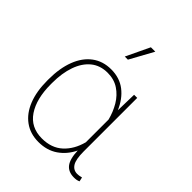

<svg xmlns="http://www.w3.org/2000/svg" viewBox="-219 -892 1023 1023"><g transform="rotate(45 293.0 -380.5)"><path d="M249 10.3Q187 10.3 142.6 -22Q98.1 -54.2 74.5 -113.5Q50.8 -172.9 50.8 -254.4V-264.6Q50.8 -348.1 74.5 -409.7Q98.1 -471.2 142.8 -504.6Q187.5 -538.1 250 -538.1Q313.5 -538.1 358.2 -503.7Q402.8 -469.2 428.7 -408.7L431.6 -528.3H455.1V-124.5Q455.1 -64.9 470.7 -40.3Q486.3 -15.6 515.1 -15.6Q522.9 -15.6 528.6 -16.6Q534.2 -17.6 546.9 -20.5L552.2 3.4Q543.9 7.3 535.4 8.8Q526.9 10.3 516.6 10.3Q474.1 10.3 452.9 -16.8Q431.6 -43.9 429.2 -106Q403.8 -52.7 358.2 -21.2Q312.5 10.3 249 10.3ZM248.5 -16.1Q320.8 -16.1 365.7 -57.4Q410.6 -98.6 428.7 -167.5V-338.9Q417 -385.3 393.6 -424.6Q370.1 -463.9 334.2 -487.8Q298.3 -511.7 249.5 -511.7Q193.4 -511.7 155.3 -480.5Q117.2 -449.2 97.7 -393.6Q78.1 -337.9 78.1 -264.6V-254.4Q78.1 -145 121.3 -80.6Q164.6 -16.1 248.5 -16.1ZM252.4 -637.2 315.9 -770.5H349.1L275.9 -637.2Z"/></g></svg>

Font: Roboto Slab LO Thin
Style: Regular
Weight: 250
Designer: Google
Version: Version 2.00;September 28, 2018;FontCreator 11.5.0.2427 64-b